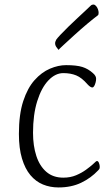

<svg xmlns="http://www.w3.org/2000/svg" viewBox="-20 -810 488 843"><path d="M237 13Q200 13 168.5 0Q137 -13 113.5 -41Q90 -69 76.5 -114Q63 -159 63 -222Q63 -308 82 -366Q101 -424 132 -458.5Q163 -493 199.5 -508.5Q236 -524 270 -524Q316 -524 341.5 -516Q367 -508 388 -489Q396 -482 399 -476Q402 -470 402 -464Q402 -456 399.5 -447Q397 -438 393.5 -432Q390 -426 385 -426Q377 -426 364 -440Q339 -469 314.5 -479Q290 -489 258 -489Q223 -489 192.5 -457Q162 -425 143.5 -366Q125 -307 125 -227Q125 -170 139.5 -125.5Q154 -81 183.5 -55.5Q213 -30 258 -30Q289 -30 314 -40.5Q339 -51 358 -65Q377 -79 387 -88Q397 -97 400 -100Q403 -103 406 -103Q411 -103 414.5 -94.5Q418 -86 418 -77Q418 -73 417 -70Q416 -67 411 -62Q379 -28 336 -7.5Q293 13 237 13ZM237 -591Q236 -593 229 -601.5Q222 -610 222 -620Q222 -624 223.5 -628Q225 -632 227 -636Q231 -642 245.5 -657.5Q260 -673 280 -692.5Q300 -712 320.5 -731Q341 -750 356.5 -764.5Q372 -779 377 -784Q381 -788 384 -789Q387 -790 390 -790Q396 -790 401.5 -784Q407 -778 410 -769.5Q413 -761 413 -755Q413 -751 412.5 -748Q412 -745 410 -743Q391 -729 362.5 -705Q334 -681 306 -655.5Q278 -630 258.5 -612Q239 -594 237 -591Z"/></svg>

Font: Briem Hand Thin
Style: Regular
Weight: 100
Designer: Gunnlaugur SE Briem, Eben Sorkin
Foundry: Sorkin Type Co.
Version: Version 1.003